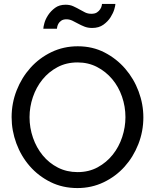

<svg xmlns="http://www.w3.org/2000/svg" viewBox="-20 -950 788 975"><path d="M373 5Q298 5 236.5 -25.5Q175 -56 131 -106.5Q87 -157 63 -222Q39 -287 39 -355Q39 -426 64.5 -491Q90 -556 135 -606Q180 -656 241.5 -685.5Q303 -715 375 -715Q450 -715 511 -683.5Q572 -652 616 -601Q660 -550 684 -485.5Q708 -421 708 -354Q708 -283 682.5 -218Q657 -153 612.5 -103.5Q568 -54 506.5 -24.5Q445 5 373 5ZM130 -355Q130 -301 147.5 -250.5Q165 -200 197 -161Q229 -122 274 -99Q319 -76 374 -76Q431 -76 476 -100.5Q521 -125 552.5 -164.5Q584 -204 600.5 -254Q617 -304 617 -355Q617 -409 599.5 -459.5Q582 -510 549.5 -548.5Q517 -587 472.5 -610Q428 -633 374 -633Q317 -633 272 -609Q227 -585 195.5 -546Q164 -507 147 -457Q130 -407 130 -355ZM448 -808Q426 -808 408.5 -815Q391 -822 376.5 -830Q362 -838 347.5 -845Q333 -852 317 -852Q301 -852 291 -845Q281 -838 276.5 -829.5Q272 -821 270.5 -813.5Q269 -806 269 -804H200Q200 -813 205.5 -833Q211 -853 224.5 -873.5Q238 -894 259.5 -910Q281 -926 313 -926Q335 -926 351.5 -918.5Q368 -911 383 -902.5Q398 -894 412 -887Q426 -880 444 -880Q462 -880 472.5 -887Q483 -894 489 -903.5Q495 -913 496.5 -921Q498 -929 498 -930H566Q566 -922 560.5 -903Q555 -884 541.5 -862.5Q528 -841 505 -824.5Q482 -808 448 -808Z"/></svg>

Font: Rising Sun
Style: Regular
Weight: 400
Designer: Matt McInerney, Pablo Impallari, Rodrigo Fuenzalida (Raleway font), Stephen Hutchings (Greek), Cristiano Sobral (main ch
Foundry: The Rising Sun Project Authors
Version: Version 4.327; ttfautohint (v1.8.4.7-5d5b-dirty)